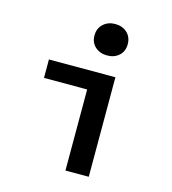

<svg xmlns="http://www.w3.org/2000/svg" viewBox="-110 -826 819 915"><g transform="rotate(15 300.0 -368.0)"><path d="M297 0V-400H84V-491H412V0ZM346 -581Q311 -581 287.5 -602Q264 -623 264 -658Q264 -693 287.5 -714.5Q311 -736 346 -736Q382 -736 405 -714.5Q428 -693 428 -658Q428 -623 405 -602Q382 -581 346 -581Z"/></g></svg>

Font: Source Code Pro SemiBold
Style: Regular
Weight: 600
Monospace: yes
Designer: Paul D. Hunt, Teo Tuominen
Foundry: Adobe Systems Incorporated
Version: Version 1.018;hotconv 1.0.116;makeotfexe 2.5.65601